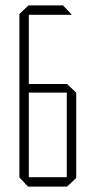

<svg xmlns="http://www.w3.org/2000/svg" viewBox="-20 -693 354 713"><path d="M84 0 52 -34V-35H228V0ZM52 -35V-380L87 -349V-35ZM87 -349 52 -380V-381H228V-349ZM52 -381V-641L86 -673H87V-381ZM228 0V-381H229L263 -349V-32L229 0ZM87 -638V-673H214L246 -639V-638Z"/></svg>

Font: Foldit ExtraLight
Style: Regular
Weight: 250
Version: Version 1.003